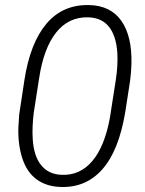

<svg xmlns="http://www.w3.org/2000/svg" viewBox="-20 -741 582 771"><path d="M224.1 9.8Q167 8.3 127.4 -20.5Q87.9 -49.3 69.8 -104.7Q51.8 -160.2 53.7 -228.5L57.1 -281.2L78.1 -419.9Q101.1 -568.4 166.5 -645.8Q231.9 -723.1 337.9 -720.7Q424.3 -718.8 467.5 -657Q510.7 -595.2 507.8 -484.4Q506.8 -449.2 502.4 -416.5L482.9 -290.5Q457 -135.7 391.1 -61.3Q325.2 13.2 224.1 9.8ZM451.2 -529.3Q440.9 -668 335 -671.4Q255.9 -673.8 205.6 -610.6Q155.3 -547.4 137.2 -427.2L115.7 -289.6Q108.4 -230.5 111.3 -184.6Q115.2 -114.7 145.3 -77.6Q175.3 -40.5 227.5 -39.1Q300.8 -35.6 350.6 -94.2Q400.4 -152.8 421.4 -268.6L444.8 -418.5Q454.1 -478 451.2 -529.3Z"/></svg>

Font: TypoPRO Roboto
Style: Italic
Weight: 300
Italic angle: -12°
Designer: Google
Version: Version 2.136; 2016